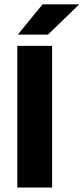

<svg xmlns="http://www.w3.org/2000/svg" viewBox="-20 -846 376 866"><path d="M215 0H58V-639H215ZM172 -826.5H336V-825L196.5 -690H61.5V-691.5Z"/></svg>

Font: Anek Latin Medium
Style: Bold
Weight: 700
Version: Version 1.003